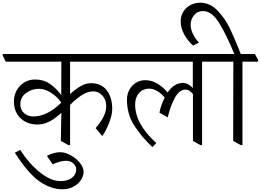

<svg xmlns="http://www.w3.org/2000/svg" viewBox="-47 -1036 1913 1408"><path d="M467 -584V-346Q503 -380 542.5 -403Q582 -426 619 -426Q695 -426 735.5 -374.5Q776 -323 776 -236Q776 -193 752 -132.5Q728 -72 703 -38L654 -97Q681 -125 706.5 -169.5Q732 -214 732 -258Q732 -304 704 -335Q676 -366 637 -366Q598 -366 556.5 -340.5Q515 -315 467 -267V28H454L399 -3L403 -206L402 -207Q368 -178 345 -162Q322 -146 291.5 -134.5Q261 -123 224 -123Q178 -123 139.5 -143Q101 -163 78 -201Q55 -239 55 -293Q55 -335 74.5 -371.5Q94 -408 129.5 -430.5Q165 -453 210 -453Q273 -453 319 -421Q365 -389 402 -339L403 -584H-5L-27 -628V-640H809L832 -597V-584ZM401 -282V-286Q372 -327 327 -356Q282 -385 237 -385Q184 -384 143 -353Q102 -322 102 -270Q102 -230 130.5 -206Q159 -182 197 -182Q299 -182 401 -282Z M396 292Q449 292 480.5 268Q512 244 512 205Q512 183 491.5 163Q471 143 437 143Q416 143 388 150.5Q360 158 340 170L297 107Q319 95 345.5 87.5Q372 80 393 80Q430 80 470.5 102Q511 124 538.5 158Q566 192 566 225Q566 254 547 283.5Q528 313 492.5 332.5Q457 352 410 352Q326 352 242.5 294Q159 236 62 84L101 63Q163 161 244 226.5Q325 292 396 292Z M1550 -584H1435V28H1422L1368 -3V-347Q1340 -379 1314 -379Q1267 -379 1234 -316.5Q1201 -254 1183 -175L1122 -210Q1135 -271 1161 -321Q1138 -349 1107 -367.5Q1076 -386 1046 -386Q1001 -386 972.5 -354Q944 -322 944 -269Q944 -128 1099 13L1071 43Q989 -34 936.5 -117Q884 -200 884 -305Q884 -345 902 -378Q920 -411 950.5 -429.5Q981 -448 1018 -448Q1065 -448 1107.5 -422.5Q1150 -397 1182 -358Q1232 -428 1293 -428Q1332 -428 1367 -391V-584H827L805 -628V-640H1525L1549 -597Z M1846 -597V-584H1731V28H1718L1663 -3L1664 -584H1544L1522 -628V-640H1671Q1617 -774 1562 -864.5Q1507 -955 1442 -955Q1400 -955 1375.5 -924Q1351 -893 1351 -855Q1351 -820 1369.5 -784Q1388 -748 1411 -725V-723L1369 -702Q1332 -734 1305 -781.5Q1278 -829 1278 -882Q1278 -917 1296 -948Q1314 -979 1347 -997.5Q1380 -1016 1422 -1016Q1493 -1016 1548.5 -958Q1604 -900 1639 -827Q1674 -754 1719 -640H1822Z"/></svg>

Font: Martel Light
Style: Regular
Weight: 300
Designer: Dan Reynolds
Foundry: Dan Reynolds
Version: Version 1.001; ttfautohint (v1.1) -l 5 -r 5 -G 72 -x 0 -D la